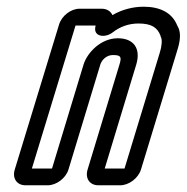

<svg xmlns="http://www.w3.org/2000/svg" viewBox="-20 -527 556 572"><path d="M459 -417C464 -410 462 -388 456 -370L351 -25H292L386 -335C400 -382 379 -413 331 -413C280 -413 240 -370 229 -335L135 -25H75L205 -451H265C255 -417 293 -413 315 -430C338 -448 364 -457 393 -457C431 -457 449 -445 458 -421C459 -420 458 -418 459 -417ZM283 -501H217C191 -501 164 -480 156 -454L24 -22C16 4 30 25 56 25H122C148 25 176 4 184 -22L279 -335C283 -348 297 -363 316 -363C340 -363 343 -358 336 -335L241 -22C233 4 247 25 273 25H338C364 25 392 4 400 -22L506 -370C511 -387 525 -424 508 -451C493 -489 457 -507 408 -507C377 -507 344 -499 315 -482C310 -493 299 -501 283 -501Z"/></svg>

Font: DIN Rundschrift
Style: MittelKontKu
Weight: 400
Version: Version 1.027